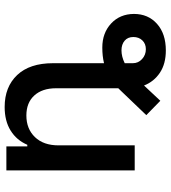

<svg xmlns="http://www.w3.org/2000/svg" viewBox="26 -618 725 816"><g transform="rotate(-90 388.0 -210.5)"><path d="M177.7 -323.7V0H71.3V-545.4H173.3V-456.5H180.2Q199.7 -502 240.5 -527.3Q281.2 -552.7 340.8 -552.7Q426.3 -552.7 476.6 -499.5Q526.9 -446.3 526.9 -347.2V-130.4Q556.6 -137.7 593.3 -137.7Q655.3 -137.7 695.6 -100.3Q735.8 -63 736.3 -3.4Q736.3 57.1 694.3 94.7Q652.3 132.3 581.1 132.3Q524.4 132.3 486.6 107.2Q448.7 82 432.1 39.6L367.2 108.9L306.2 49.3L406.2 -55.2Q408.2 -57.6 420.4 -69.8V-334Q420.4 -393.1 389.6 -426.8Q358.9 -460.4 304.7 -460.4Q248 -460.4 212.9 -424.1Q177.7 -387.7 177.7 -323.7ZM526.9 -7.8Q526.9 15.1 544.4 31.2Q562 47.4 586.4 47.4Q609.4 47.4 623.8 32.5Q638.2 17.6 638.2 -5.9Q638.2 -29.3 622.6 -42.7Q606.9 -56.2 581.5 -56.2Q555.2 -56.2 526.9 -42.5Z"/></g></svg>

Font: Interop Med
Style: Regular
Weight: 500
Designer: Rasmus Andersson, Google, Jang Haemin
Foundry: jhaemin
Version: Version 1.007